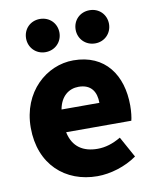

<svg xmlns="http://www.w3.org/2000/svg" viewBox="-91 -887 778 969"><g transform="rotate(-10 298.0 -402.0)"><path d="M330 14C396 14 474 -9 533 -51L474 -158C433 -134 395 -122 354 -122C282 -122 228 -154 212 -232H546C550 -246 554 -277 554 -309C554 -464 474 -583 310 -583C173 -583 40 -469 40 -285C40 -96 166 14 330 14ZM209 -349C221 -416 264 -447 313 -447C378 -447 403 -405 403 -349ZM180 -648C230 -648 266 -686 266 -733C266 -781 230 -818 180 -818C131 -818 95 -781 95 -733C95 -686 131 -648 180 -648ZM435 -648C484 -648 520 -686 520 -733C520 -781 484 -818 435 -818C385 -818 349 -781 349 -733C349 -686 385 -648 435 -648Z"/></g></svg>

Font: Noto Sans KR Black
Style: Regular
Weight: 900
Designer: Ryoko NISHIZUKA 西塚涼子 (kana, bopomofo & ideographs); Paul D. Hunt (Latin, Greek & Cyrillic); Sandoll Communications 산돌커뮤니
Foundry: Adobe
Version: Version 2.004;hotconv 1.0.118;makeotfexe 2.5.65603